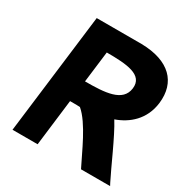

<svg xmlns="http://www.w3.org/2000/svg" viewBox="-165 -852 970 1000"><g transform="rotate(30 319.5 -351.5)"><path d="M637 -493C653 -626 571 -710 403 -713H133L44 10H195L229 -269H251C264 -269 275 -269 289 -268C357 -211 416 -68 456 10H631L623 -5C588 -73 522 -229 476 -302C553 -329 624 -388 637 -493ZM245 -397 268 -584C388 -584 490 -577 479 -490C468 -403 365 -397 245 -397Z"/></g></svg>

Font: Bluebird
Style: SfBdExtObl
Weight: 700
Designer: Jasper
Foundry: Cannot Into Space Fonts
Version: Version 0.98